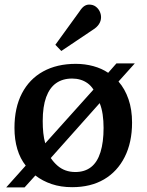

<svg xmlns="http://www.w3.org/2000/svg" viewBox="-20 -801 638 836"><path d="M7 15 92 -80Q68 -110 55.5 -151.5Q43 -193 43 -244Q43 -332 75.5 -394.5Q108 -457 168 -490Q228 -523 310 -523Q350 -523 386.5 -513Q423 -503 451 -484L487 -525H567L496 -446Q524 -414 539.5 -369Q555 -324 555 -267Q555 -181 523 -117.5Q491 -54 433 -20Q375 14 294 14Q245 14 205 0.5Q165 -13 134 -37L87 15ZM308 -52Q349 -52 376.5 -73.5Q404 -95 417.5 -138.5Q431 -182 431 -244Q431 -275 427 -302.5Q423 -330 414 -352L201 -113Q214 -94 230 -80Q246 -66 265.5 -59Q285 -52 308 -52ZM177 -177 387 -411Q376 -428 361.5 -438.5Q347 -449 330 -454Q313 -459 294 -459Q253 -459 224.5 -439Q196 -419 181 -378Q166 -337 166 -274Q166 -246 168.5 -222Q171 -198 177 -177ZM247 -579 221 -606 326 -751Q337 -768 347 -774.5Q357 -781 368 -781Q385 -781 396.5 -772.5Q408 -764 414 -751.5Q420 -739 420 -726Q420 -710 411 -696Q402 -682 384 -671Z"/></svg>

Font: Literata 18pt Medium
Style: Regular
Weight: 500
Designer: Latin by Veronika Burian and Jose Scaglione. Greek by Irene Vlachou. Cyrillic by Vera Evstafieva.
Foundry: TypeTogether
Version: Version 3.103;gftools[0.9.29]